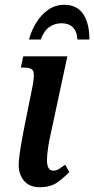

<svg xmlns="http://www.w3.org/2000/svg" viewBox="-20 -771 393 801"><path d="M146 10Q103 10 80.5 -16.5Q58 -43 58 -83Q58 -100 62 -129Q66 -158 72 -191Q78 -224 84 -254L116 -412Q125 -460 118.5 -474.5Q112 -489 81 -489H67L77 -536H261L193 -219Q186 -190 181 -157.5Q176 -125 176 -103Q176 -59 202 -59Q215 -59 226 -66Q237 -73 252 -84L269 -53Q249 -32 220.5 -11Q192 10 146 10ZM101 -606Q111 -644 131.5 -677Q152 -710 181.5 -730.5Q211 -751 248 -751Q301 -751 327 -712.5Q353 -674 353 -606H303Q301 -641 283.5 -657.5Q266 -674 237 -674Q208 -674 185.5 -658Q163 -642 150 -606Z"/></svg>

Font: Noto Serif ExtraCondensed SemiBold
Style: Italic
Weight: 600
Width: 2
Italic angle: -12°
Designer: Monotype Design Team
Foundry: Monotype Imaging Inc.
Version: Version 2.013